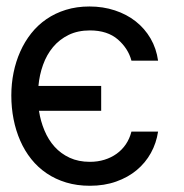

<svg xmlns="http://www.w3.org/2000/svg" viewBox="-20 -573 580 604"><path d="M15.6 -272.7Q15.6 -309.7 22.7 -344.6Q29.8 -379.6 43.7 -410.7Q57.5 -441.8 78.1 -467.9Q98.7 -494 126.1 -512.8Q153.4 -531.6 187.3 -542.1Q221.2 -552.6 261.4 -552.6Q304.3 -552.6 341.4 -540.3Q378.6 -528.1 407 -505.7Q435.4 -483.3 453.7 -451.9Q471.9 -420.5 477.3 -382.1H393.5Q383.5 -420.1 351.2 -448.5Q318.2 -477.3 262.8 -477.3Q224.8 -477.3 195.8 -463.1Q166.9 -448.9 146.8 -424.9Q126.8 -400.9 115.4 -369.1Q104 -337.4 100.9 -302.6H298.3V-224.4H102.6Q107.6 -191.8 119.9 -162.5Q132.1 -133.2 151.8 -111.3Q171.5 -89.5 199.2 -76.7Q226.9 -63.9 262.8 -63.9Q287.3 -63.9 308.6 -70.5Q329.9 -77.1 346.9 -89.3Q364 -101.6 375.9 -119.1Q387.8 -136.7 393.5 -159.1H477.3Q471.9 -122.9 454.7 -91.8Q437.5 -60.7 410 -37.8Q382.5 -14.9 345.3 -1.8Q308.2 11.4 262.8 11.4Q222.3 11.4 188.2 1.1Q154.1 -9.2 126.6 -27.9Q99.1 -46.5 78.3 -72.6Q57.5 -98.7 43.7 -130.3Q29.8 -161.9 22.7 -198Q15.6 -234 15.6 -272.7Z"/></svg>

Font: Inter P
Style: Regular
Weight: 400
Designer: Rasmus Andersson
Foundry: rsms
Version: Version 3.018;git-588b23468